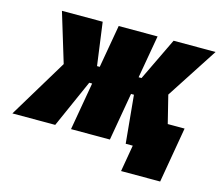

<svg xmlns="http://www.w3.org/2000/svg" viewBox="-140 -642 1026 892"><g transform="rotate(15 373.0 -196.0)"><path d="M-46 0H160L262 -230H276L236 0H423L463 -230H477L499 0H533L511 128H699L745 -139H664L631 -272L792 -520H590L491 -314H477L513 -520H326L290 -314H277L249 -520H53L125 -283Z"/></g></svg>

Font: Fixel Text 20240404 Black
Style: Italic
Weight: 900
Width: 4
Italic angle: -10°
Designer: AlfaBravo + MacPaw
Foundry: Kyrylo Tkachov, Marchela Mozhyna, Serhii Makarenko, Maria Weinstein, Zakhar Kryvoshyya
Version: Version 1.211;Glyphs 3.2 (3225)